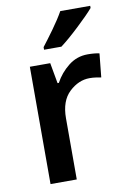

<svg xmlns="http://www.w3.org/2000/svg" viewBox="-87 -819 584 872"><g transform="rotate(-10 205.5 -383.0)"><path d="M342 -551Q292 -551 253 -520Q214 -489 191 -446H185L168 -541H74V0H195V-282Q195 -362 238 -402.5Q281 -443 332 -443Q347 -443 360.5 -441Q374 -439 385 -437L396 -546Q374 -551 342 -551ZM392 -766H254Q235 -732 204 -689Q173 -646 151 -618V-606H231Q267 -633 317.5 -680.5Q368 -728 392 -756Z"/></g></svg>

Font: Noto Sans Display Medium
Style: Regular
Weight: 500
Designer: Monotype Design Team
Foundry: Monotype Imaging Inc.
Version: Version 1.900